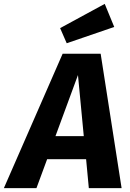

<svg xmlns="http://www.w3.org/2000/svg" viewBox="-71 -970 672 990"><path d="M518 -831 469 -950 239 -825 273 -747ZM387 0H556L448 -693H252L-51 0H117L172 -149H373ZM215 -268 331 -583 361 -268Z"/></svg>

Font: Fira Sans
Style: Bold Italic
Weight: 700
Italic angle: -8°
Designer: bBox Type GmbH & Carrois Corporate GbR & Edenspiekermann AG
Foundry: bBox Type GmbH & Carrois Corporate GbR & Edenspiekermann AG
Version: Version 4.301;PS 004.301;hotconv 1.0.88;makeotf.lib2.5.64775